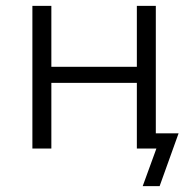

<svg xmlns="http://www.w3.org/2000/svg" viewBox="-20 -509 666 658"><path d="M469 129 516 0H451V-52H592L527 129ZM91 0V-489H156V-280H449V-489H514V0H449V-225H156V0Z"/></svg>

Font: Nunito Sans 10pt Light
Style: Regular
Weight: 300
Designer: Vernon Adams
Foundry: Vernon Adams
Version: Version 3.101;gftools[0.9.27]